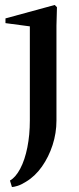

<svg xmlns="http://www.w3.org/2000/svg" viewBox="-20 -536 316 772"><path d="M28 216 20 190Q43 177 61.5 142Q80 107 90 56.5Q100 6 100 -51V-444L115 -428L2 -443V-462L200 -516L209 -507L207 -433V-51Q207 -1 191.5 47Q176 95 148.5 134Q121 173 84 195Q65 207 50 211.5Q35 216 28 216Z"/></svg>

Font: Wittgenstein Medium
Style: Regular
Weight: 500
Designer: Jörg Drees
Foundry: Jörg Drees
Version: Version 1.500